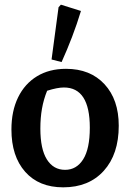

<svg xmlns="http://www.w3.org/2000/svg" viewBox="-20 -792 558 823"><path d="M251 11Q147 11 88 -55.5Q29 -122 29 -237Q29 -316 57.5 -374.5Q86 -433 138.5 -465Q191 -497 263 -497Q367 -497 428 -431Q489 -365 489 -253Q489 -131 425 -60Q361 11 251 11ZM259 -64Q308 -64 336.5 -109Q365 -154 365 -245Q365 -417 254 -417Q226 -417 182 -403Q167 -366 160 -326.5Q153 -287 153 -241Q153 -153 181 -108.5Q209 -64 259 -64ZM244 -526 201 -537 231 -761 241 -772 327 -745Q310 -689 289 -634Q268 -579 244 -526Z"/></svg>

Font: Piazzolla SemiBold
Style: Regular
Weight: 600
Designer: Juan Pablo del Peral
Foundry: Huerta Tipografica
Version: Version 1.330